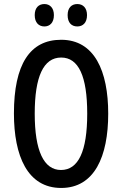

<svg xmlns="http://www.w3.org/2000/svg" viewBox="-20 -1014 604 951"><path d="M152 -939C152 -902 172 -883 200 -883C227 -883 247 -902 247 -939C247 -975 227 -994 200 -994C172 -994 152 -976 152 -939ZM315 -939C315 -902 334 -883 363 -883C391 -883 411 -902 411 -939C411 -975 391 -994 363 -994C335 -994 315 -976 315 -939ZM516 -451C516 -662 448 -817 283 -817C128 -817 49 -695 49 -452C49 -242 116 -83 283 -83C448 -83 516 -239 516 -451ZM152 -451C152 -634 195 -729 283 -729C369 -729 412 -637 412 -451C412 -264 368 -172 282 -172C197 -172 152 -267 152 -451Z"/></svg>

Font: Noto Sans Kannada UI ExtraCondensed Medium
Style: Regular
Weight: 500
Width: 2
Designer: Jelle Bosma - Monotype Design Team
Foundry: Monotype Imaging Inc.
Version: Version 2.005